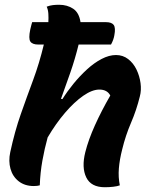

<svg xmlns="http://www.w3.org/2000/svg" viewBox="-20 -778 640 806"><path d="M122 3Q84 3 58.5 -17Q33 -37 24 -69.5Q15 -102 23 -139Q42 -227 67.5 -299.5Q93 -372 119 -442Q145 -512 164 -591H141Q116 -591 107.5 -603.5Q99 -616 107 -654Q109 -664 111.5 -672.5Q114 -681 115 -685H183Q184 -703 183 -720Q182 -737 176 -750Q189 -755 201.5 -756.5Q214 -758 228 -758Q262 -758 287 -741.5Q312 -725 318 -685H425Q449 -685 457.5 -673Q466 -661 460 -630Q457 -611 446 -591H310Q295 -530 275.5 -474Q256 -418 236 -363L242 -362Q262 -394 288.5 -426.5Q315 -459 345 -486.5Q375 -514 406.5 -530.5Q438 -547 467 -547Q496 -547 518 -530Q540 -513 553 -486Q566 -459 570 -429Q574 -399 567 -373Q553 -316 530 -262.5Q507 -209 493 -151Q482 -108 479 -71Q476 -34 483 0Q473 4 455.5 6Q438 8 420 8Q362 8 342 -33.5Q322 -75 338 -139Q351 -191 378.5 -252Q406 -313 443 -377Q430 -402 397 -402Q367 -402 329.5 -376Q292 -350 253 -304.5Q214 -259 180 -201Q167 -154 158 -104Q149 -54 147 0Q137 3 122 3Z"/></svg>

Font: Recursive Mn Csl St
Style: Bold Italic
Weight: 700
Italic angle: -15°
Monospace: yes
Version: Version 1.079;hotconv 1.0.112;makeotfexe 2.5.65598; ttfautoh